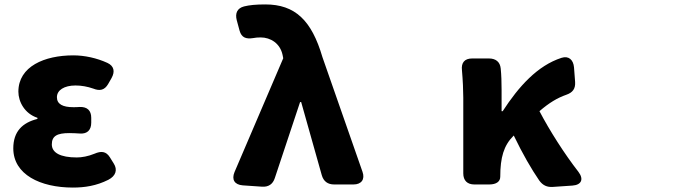

<svg xmlns="http://www.w3.org/2000/svg" viewBox="-20 -793 3040 867"><path d="M309 54C363 54 415 46 469 19C504 1 511 -27 494 -54L476 -83C459 -110 437 -112 407 -99C378 -87 349 -82 327 -82C253 -82 214 -103 214 -141C214 -179 238 -192 293 -192C309 -192 325 -191 342 -190C374 -188 392 -206 392 -239V-261C392 -294 374 -311 340 -310C330 -309 320 -309 311 -309C263 -309 237 -323 237 -354C237 -386 270 -407 321 -407C348 -407 375 -402 401 -393C431 -381 452 -386 468 -413L484 -441C500 -470 495 -495 465 -509C417 -531 362 -543 311 -543C181 -543 63 -493 63 -379C63 -334 91 -280 149 -261V-256C81 -239 40 -199 40 -123C40 -5 162 54 309 54Z M1076 44 1163 50C1192 52 1212 39 1221 11L1335 -332H1340L1433 -2C1441 26 1460 40 1489 40H1576C1612 40 1629 17 1617 -17L1436 -535C1387 -702 1312 -773 1178 -773C1135 -773 1106 -770 1082 -764C1051 -756 1041 -733 1049 -702L1062 -654C1071 -623 1091 -616 1123 -621C1133 -623 1144 -624 1157 -624C1202 -624 1245 -597 1256 -545L1259 -530L1039 -16C1025 18 1039 41 1076 44Z M2072 -352V-10C2072 22 2090 40 2122 40H2189C2221 40 2239 27 2239 5C2239 -82 2255 -136 2298 -179L2300 -181C2341 -96 2380 -29 2415 22C2431 44 2450 53 2477 51L2565 45C2606 42 2617 16 2592 -17C2529 -98 2462 -203 2416 -291C2460 -329 2497 -351 2537 -365C2566 -375 2579 -392 2577 -423L2572 -489C2569 -523 2548 -542 2516 -532C2407 -497 2322 -402 2250 -291H2245V-387C2245 -421 2244 -455 2241 -484C2238 -514 2218 -529 2188 -529H2112C2078 -529 2062 -510 2066 -476C2070 -430 2072 -384 2072 -352Z"/></svg>

Font: コーポレート・ロゴ（ラウンド）ver3 Bold
Style: Regular
Weight: 700
Designer: [KANA_main] LOGOTYPE.JP [Source Han Sans] Ryoko NISHIZUKA 西塚涼子 (kana, bopomofo & ideographs); Paul D. Hunt (Latin, Greek
Version: Version 12.001;FEAKit 1.0